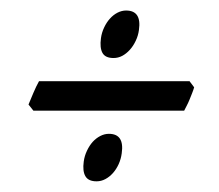

<svg xmlns="http://www.w3.org/2000/svg" viewBox="-20 -457 416 365"><path d="M349.1 -291Q347.7 -286.1 345.2 -279.8L340.3 -267.6Q337.9 -261.7 335 -256.1Q332 -250.5 330.1 -246.6H43.5L34.2 -258.3Q38.1 -268.1 43.5 -280.5Q48.8 -293 54.2 -302.7H340.3ZM211.4 -165.5Q210 -154.8 205.6 -145Q201.2 -135.3 194.6 -127.9Q188 -120.6 180.2 -116.5Q172.4 -112.3 163.6 -112.3Q147.9 -112.3 142.3 -122.1Q136.7 -131.8 139.2 -149.9Q140.6 -160.6 145.3 -170.4Q149.9 -180.2 156.2 -187.3Q162.6 -194.3 170.7 -198.5Q178.7 -202.6 187 -202.6Q216.8 -202.6 211.4 -165.5ZM244.1 -399.9Q242.7 -389.2 238 -379.4Q233.4 -369.6 226.8 -362.3Q220.2 -355 212.4 -350.8Q204.6 -346.7 195.8 -346.7Q180.2 -346.7 174.8 -356.4Q169.4 -366.2 171.9 -384.3Q173.3 -395 178 -404.8Q182.6 -414.6 189 -421.6Q195.3 -428.7 203.4 -432.9Q211.4 -437 219.7 -437Q249.5 -437 244.1 -399.9Z"/></svg>

Font: Gentium Plus Am
Style: Italic
Weight: 400
Italic angle: -8°
Designer: J. Victor Gaultney, Annie Olsen, Iska Routamaa, Becca Hirsbrunner
Foundry: SIL International
Version: Version 5.000